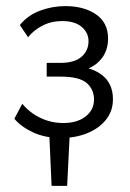

<svg xmlns="http://www.w3.org/2000/svg" viewBox="-20 -443 427 629"><path d="M149 166 141 -14H209L200 166ZM180 9Q128 9 89 -9Q50 -27 27 -54L53 -103Q78 -73 113 -56.5Q148 -40 187 -40Q233 -40 260.5 -61.5Q288 -83 288 -117Q288 -150 264 -171Q240 -192 178 -192H133V-237H178Q224 -237 247 -257Q270 -277 270 -308Q270 -336 247.5 -355Q225 -374 184 -374Q148 -374 119 -359Q90 -344 72 -321L45 -361Q71 -393 111 -408Q151 -423 194 -423Q255 -423 294.5 -396Q334 -369 334 -317Q334 -281 316 -255.5Q298 -230 267 -217.5Q236 -205 198 -205V-228Q271 -228 310.5 -200Q350 -172 350 -118Q350 -79 327 -50.5Q304 -22 265.5 -6.5Q227 9 180 9Z"/></svg>

Font: Ysabeau Office
Style: Regular
Weight: 400
Designer: Christian Thalmann (Catharsis Fonts)
Version: Version 2.001;gftools[0.9.30]; featfreeze: tnum,lnum,ss02